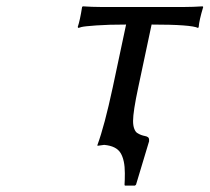

<svg xmlns="http://www.w3.org/2000/svg" viewBox="-20 -455 658 603"><path d="M376 -377.9Q320.3 -377.9 283 -375.2Q245.6 -372.6 235.8 -370.1L226.1 -367.2L224.1 -370.1Q231.4 -391.6 237.8 -433.1L240.2 -435.1Q270.5 -433.1 294.9 -433.1H561Q585.9 -433.1 616.2 -435.1L618.2 -433.1Q605.5 -391.1 604 -370.1L602.1 -367.2Q580.6 -377.9 456.1 -377.9L414.1 -180.2Q397.9 -104.5 397.9 -75.2Q397.9 -60.5 401.6 -50.8Q405.3 -41 410.9 -37.4Q416.5 -33.7 423.1 -31.2Q429.7 -28.8 435.3 -27.8Q440.9 -26.9 444.6 -24.2Q448.2 -21.5 448.2 -16.1V-11.2L407.2 125L403.8 127.9H372.1L371.1 125Q372.1 111.8 372.1 88.9Q372.1 47.4 358.6 25.4Q345.2 3.4 307.1 0L286.1 2.9V0Q308.1 -59.6 334 -180.2Z"/></svg>

Font: Linear Smooth
Style: Italic
Weight: 400
Designer: Philipp H. Poll, Flanker
Foundry: Philipp H. Poll, reworked by Flanker
Version: Version 1.061 | FøM Fix